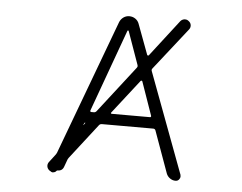

<svg xmlns="http://www.w3.org/2000/svg" viewBox="-52 -825 1105 877"><g transform="rotate(5 500.0 -386.5)"><path d="M462.9 -307.6Q460.9 -305.7 461.9 -303.7Q462.9 -301.8 465.8 -301.8H641.6Q643.6 -301.8 645 -303.7Q646.5 -305.7 645.5 -308.6L591.8 -461.9Q590.8 -463.9 588.4 -464.4Q585.9 -464.8 584 -462.9ZM424.8 -251Q417 -251 412.1 -245.1L287.1 -84Q283.2 -79.1 281.2 -72.3L270.5 -43Q263.7 -22.5 242.2 -22.5Q239.3 -22.5 237.3 -20.5Q232.4 -13.7 224.6 -12.7Q222.7 -11.7 220.7 -11.7Q214.8 -11.7 209 -16.6L204.1 -19.5Q193.4 -28.3 193.4 -41Q193.4 -49.8 199.2 -57.6L224.6 -90.8Q229.5 -96.7 232.4 -103.5L462.9 -722.7Q468.8 -736.3 480.5 -744.6Q492.2 -752.9 507.3 -752.9Q522.5 -752.9 534.7 -744.6Q546.9 -736.3 551.8 -722.7L603.5 -584Q604.5 -582 606.9 -581.5Q609.4 -581.1 611.3 -583L740.2 -750Q747.1 -758.8 758.8 -760.7Q760.7 -760.7 762.7 -760.7Q771.5 -760.7 778.3 -754.9Q788.1 -748 789.6 -736.8Q791 -725.6 784.2 -716.8L632.8 -524.4Q627.9 -518.6 630.9 -511.7L802.7 -51.8Q803.7 -47.9 803.7 -43.9Q803.7 -37.1 799.8 -32.2Q793.9 -22.5 782.2 -22.5Q768.6 -22.5 756.8 -30.8Q745.1 -39.1 740.2 -51.8L670.9 -244.1Q668 -251 660.2 -251ZM348.6 -249Q349.6 -251 347.7 -251Q345.7 -251 344.7 -249L340.8 -240.2Q340.8 -239.3 341.3 -239.3Q341.8 -239.3 341.8 -239.3ZM509.8 -685.5Q508.8 -687.5 506.8 -687.5Q504.9 -687.5 503.9 -685.5L367.2 -308.6Q366.2 -305.7 367.7 -303.7Q369.1 -301.8 372.1 -301.8H383.8Q390.6 -301.8 395.5 -307.6L561.5 -521.5Q564.5 -525.4 564.5 -529.3Q564.5 -532.2 563.5 -534.2Z"/></g></svg>

Font: Rounded Mgen+ 2m light
Style: Regular
Weight: 200
Designer: [Source Han Sans]
Ryoko NISHIZUKA  (kana & ideographs); Paul D. Hunt (Latin, Greek & Cyrillic); Wenlong ZHANG  (bopomofo
Version: Version 1.059.20150602